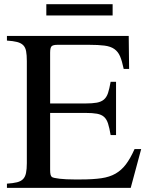

<svg xmlns="http://www.w3.org/2000/svg" viewBox="-20 -913 778 933"><path d="M615.2 0H13.7V-20.5Q43.9 -22.5 63 -27.3Q82 -32.2 92.3 -43Q102.5 -53.7 106.4 -72.3Q110.4 -90.8 110.4 -120.1V-616.2Q110.4 -645.5 106.9 -664.1Q103.5 -682.6 92.8 -693.4Q82 -704.1 63 -709Q43.9 -713.9 13.7 -715.8V-738.3H605.5L607.4 -578.1H581.1Q573.2 -616.2 563.5 -639.2Q553.7 -662.1 535.6 -674.8Q517.6 -687.5 487.8 -691.4Q458 -695.3 411.1 -695.3H260.7Q238.3 -695.3 231 -688.5Q223.6 -681.6 223.6 -657.2V-410.2H394.5Q428.7 -410.2 450.2 -414.1Q471.7 -418 484.9 -429.2Q498 -440.4 504.9 -460.9Q511.7 -481.4 517.6 -515.6H543.9V-256.8H517.6Q511.7 -292 504.9 -313Q498 -334 485.4 -345.2Q472.7 -356.4 451.2 -360.4Q429.7 -364.3 394.5 -364.3H223.6V-88.9Q223.6 -72.3 225.6 -64.5Q227.5 -56.6 232.4 -52.7Q240.2 -47.9 270 -44.4Q299.8 -41 340.8 -41H372.1Q431.6 -41 472.2 -46.9Q512.7 -52.7 541.5 -69.3Q570.3 -85.9 591.8 -114.3Q613.3 -142.6 633.8 -188.5H666ZM527.3 -892.6V-837.9H205.1V-892.6Z"/></svg>

Font: Jomolhari
Style: Regular
Weight: 400
Designer: Christopher J. Fynn
Foundry: Christopher  J.  Fynn (Karma Drubgy¸ Tenzin).
Version: Version alpha 0.003c 2006